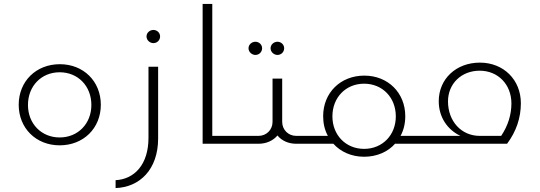

<svg xmlns="http://www.w3.org/2000/svg" viewBox="-20 -730 2740 975"><path d="M283 8C404 8 492 -79 492 -198C492 -317 404 -404 284 -404C163 -404 75 -317 75 -198C75 -79 163 8 283 8ZM283 -32C190 -32 122 -102 122 -197C122 -293 190 -363 283 -363C376 -363 444 -293 444 -197C444 -102 376 -32 283 -32Z M724 -545C724 -526 741 -511 759 -511C777 -511 793 -525 793 -545C793 -564 777 -578 759 -578C741 -578 724 -564 724 -545ZM783 -27V-391H734V-30C734 105 663 180 567 185V225C688 221 783 132 783 -27Z M1009 0H1171V-40H1058V-710H1009Z M1277 -451C1295 -451 1311 -465 1311 -485C1311 -504 1295 -518 1277 -518C1259 -518 1242 -504 1242 -485C1242 -466 1259 -451 1277 -451ZM1389 -451C1407 -451 1423 -465 1423 -485C1423 -504 1407 -518 1389 -518C1371 -518 1354 -504 1354 -485C1354 -466 1371 -451 1389 -451ZM1484 -40C1444 -40 1413 -71 1413 -111V-331H1364V-111C1364 -71 1333 -40 1293 -40H1171C1137 -40 1113 -32 1113 -20C1113 -8 1137 0 1171 0H1293C1333 0 1367 -16 1389 -42C1410 -16 1444 0 1484 0H1536V-40Z M2014 -40C2030 -69 2038 -103 2038 -140C2038 -259 1950 -346 1830 -346C1709 -346 1621 -259 1621 -140C1621 -103 1629 -69 1645 -40H1536C1502 -40 1478 -32 1478 -20C1478 -8 1502 0 1536 0H1673C1710 41 1765 66 1829 66C1894 66 1950 41 1987 -1V0H2123V-40ZM1829 26C1736 26 1668 -44 1668 -139C1668 -235 1736 -305 1829 -305C1922 -305 1990 -235 1990 -139C1990 -44 1922 26 1829 26Z M2417 -412C2296 -412 2208 -329 2208 -216C2208 -136 2251 -72 2318 -40H2123C2089 -40 2065 -32 2065 -20C2065 -8 2089 0 2123 0H2555C2602 -63 2625 -132 2625 -206C2625 -325 2537 -412 2417 -412ZM2525 -40H2416C2323 -40 2255 -114 2255 -215C2255 -305 2323 -371 2416 -371C2509 -371 2577 -301 2577 -205C2577 -148 2560 -92 2525 -40Z"/></svg>

Font: Sulaf Light
Style: Regular
Weight: 300
Designer: Bandar Raffah (Arabic) and Santiago Orozco (Latin)
Foundry: Caramella and Typemade
Version: Version 1.005;PS 001.005;hotconv 1.0.88;makeotf.lib2.5.64775